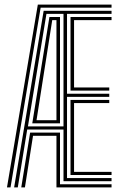

<svg xmlns="http://www.w3.org/2000/svg" viewBox="-20 -820 531 840"><path d="M10.5 0 145.5 -800H468V-786.5H157.8L26 0ZM41.8 0 171 -772.8H468V-759.2H273.2V-410H458V-396.2H273.2V-41H468V-27.2H257.8V-253.2H99L57.8 0ZM73 0 111.8 -239.8H242.5V-13.8H468V0H227V-226H124.5L89 0ZM102.2 -267H257.8V-759.2H183.2ZM121.2 -280.5 196.2 -745.5H242.5V-280.5ZM139.8 -294.2H227V-732H208.5ZM288.5 -423.5V-745.5H468V-732H304V-437.2H458V-423.5ZM288.5 -54.5V-382.8H458V-369H304V-68.2H468V-54.5Z"/></svg>

Font: Big Shoulders Inline Display Thin Medium
Style: Regular
Weight: 500
Version: Version 2.002